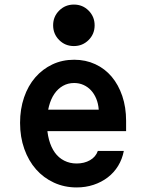

<svg xmlns="http://www.w3.org/2000/svg" viewBox="-20 -812 640 842"><path d="M128 -237H533V-282Q533 -341.6 516.3 -390.9Q499.6 -440.1 469.8 -475.6Q440 -511 397.8 -530.5Q355.6 -550 305.4 -550Q253 -550 209.7 -529.5Q166.4 -509 134.7 -472.5Q103 -436 85.5 -384.8Q68 -333.5 68 -273.3Q68 -211 86.6 -158.8Q105.2 -106.6 138.1 -69.3Q171 -32 216.7 -11Q262.4 10 316 10Q355.6 10 390.3 -1.5Q425 -13 452.5 -34Q480 -55 498 -84.5Q516 -114 523 -150H409Q400 -124 374.8 -109.5Q349.6 -95 316 -95Q286.2 -95 261.6 -107.5Q237 -120 220.5 -143Q204 -166 195 -199Q186 -232 186 -272.7Q186 -312.6 194.5 -345.3Q203 -378 218.5 -400.5Q234 -423 256 -435.5Q278 -448 305 -448Q327.5 -448 346.2 -439.5Q365 -431 379 -416Q393 -401 402 -379.5Q411 -358 413 -331H128ZM213 -701.1Q213 -663 239.4 -636.5Q265.8 -610 303.9 -610Q342 -610 368.5 -636.4Q395 -662.8 395 -700.9Q395 -739 368.6 -765.5Q342.2 -792 304.1 -792Q266 -792 239.5 -765.6Q213 -739.2 213 -701.1Z"/></svg>

Font: CommitMonoV142 ExtLt
Style: Regular
Weight: 200
Monospace: yes
Designer: Eigil Nikolajsen
Foundry: Eigil Nikolajsen
Version: Version 1.142